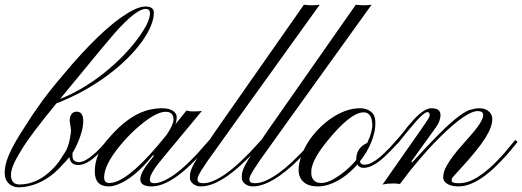

<svg xmlns="http://www.w3.org/2000/svg" viewBox="-67 -799 2241 824"><path d="M231 -125Q218.3 -108.4 199.7 -90.3Q135.3 -17.6 55.2 0Q33.2 4.9 16.4 4.9Q-0.5 4.9 -12.2 -0.2Q-23.9 -5.4 -31.7 -13.7Q-46.9 -30.3 -46.9 -55.9Q-46.9 -81.5 -38.6 -107.7Q-30.3 -133.8 -14.6 -164.3Q1 -194.8 23.4 -230L72.8 -306.6L118.2 -371.1Q144.5 -406.2 175.8 -444.3L240.7 -521Q402.8 -706.5 507.8 -757.3Q535.6 -771 557.6 -771Q593.3 -771 593.3 -744.4Q593.3 -717.8 579.8 -686Q566.4 -654.3 541.3 -619.4Q516.1 -584.5 479.5 -548.1Q442.9 -511.7 396.5 -477.1Q297.9 -403.3 174.8 -355Q65.9 -221.7 32.2 -167.2Q-1.5 -112.8 -10.7 -88.9Q-20 -64.9 -20 -48.8Q-20 -7.3 16.6 -7.3Q95.7 -7.3 163.1 -78.1Q186 -101.6 204.1 -133.8Q229 -164.6 236.3 -225.1Q237.8 -237.3 237.8 -240.2L231.9 -282.7Q234.9 -319.8 262.2 -319.8Q295.9 -319.8 289.1 -261.7Q286.1 -235.8 272.5 -200.7Q258.8 -165.5 244.6 -143.6Q243.7 -140.1 243.9 -136.5Q244.1 -132.8 244.1 -128.9Q244.1 -104.5 271.5 -103Q298.3 -103 341.8 -142.6Q370.6 -168.9 392.6 -198.2L402.8 -189.9Q394.5 -181.2 380.1 -164.6Q365.7 -147.9 347.7 -131.8Q303.7 -90.8 269 -90.8Q234.4 -90.8 231 -125ZM576.7 -742.2Q576.7 -760.7 557.6 -760.7Q517.1 -760.7 423.8 -655.3L365.2 -585.9L190.9 -374.5Q286.6 -411.6 382.8 -488.3Q466.3 -555.7 522.5 -630.9Q576.7 -703.6 576.7 -742.2Z M584 1Q535.2 1 535.2 -29.3Q535.2 -54.2 563.5 -91.8L594.2 -130.9L589.4 -132.8Q507.3 -31.7 434.6 -5.9Q414.6 1 399.9 1Q339.8 1 339.8 -63Q339.8 -138.2 399.9 -206.5Q488.8 -310.1 578.6 -329.1Q605.5 -334.5 624.5 -334.5Q643.6 -334.5 654.5 -331.8Q665.5 -329.1 673.8 -324.2Q691.4 -313 691.4 -296.6Q691.4 -280.3 685.5 -265.6L733.4 -324.7Q746.6 -320.8 757.8 -320.8Q786.6 -320.8 799.3 -322.8L634.8 -124.5Q576.2 -56.2 576.2 -28.3Q576.2 -12.7 594.7 -12.7Q613.3 -12.7 637.5 -23.9Q661.6 -35.2 685.5 -52.7Q709.5 -70.3 732.2 -91.8Q754.9 -113.3 774.2 -133.8Q793.5 -154.3 808.1 -171.9L831.5 -198.2L841.8 -189.9L816.9 -161.6Q676.3 1 584 1ZM448.7 -174.8Q379.9 -91.3 379.9 -38.1Q379.9 -13.7 401.9 -13.7Q473.1 -13.7 607.4 -171.4L648.4 -220.7Q677.7 -265.1 677.7 -285.2Q677.7 -319.3 643.6 -319.3Q597.2 -319.3 510.3 -240.2Q480.5 -212.9 448.7 -174.8Z M780.8 -28.8Q780.8 -12.7 804.2 -12.7Q827.6 -12.7 854.2 -25.1Q880.9 -37.6 907 -56.6Q933.1 -75.7 957.5 -98.4Q981.9 -121.1 1002 -141.6L1035.6 -177.7Q1049.3 -193.4 1054.2 -198.2L1064 -189.9Q1058.6 -184.6 1044.2 -168.5Q1029.8 -152.3 1009 -131.3Q988.3 -110.4 962.6 -86.9Q937 -63.5 909.2 -43.9Q844.2 1 795.4 1Q774.9 1 761.5 -10.3Q748 -21.5 748 -34.4Q748 -47.4 749.3 -55.2Q750.5 -63 754.4 -73Q758.3 -83 765.6 -96.4Q772.9 -109.9 785.2 -128.9L859.9 -239.3L1237.3 -778.8Q1272.5 -773.9 1305.2 -778.8Q839.4 -131.3 822.8 -106.7Q806.2 -82 798.3 -69.6Q790.5 -57.1 786.6 -49.3Q780.8 -37.6 780.8 -28.8Z M1003.4 -28.8Q1003.4 -12.7 1026.9 -12.7Q1050.3 -12.7 1076.9 -25.1Q1103.5 -37.6 1129.6 -56.6Q1155.8 -75.7 1180.2 -98.4Q1204.6 -121.1 1224.6 -141.6L1258.3 -177.7Q1272 -193.4 1276.9 -198.2L1286.6 -189.9Q1281.2 -184.6 1266.8 -168.5Q1252.4 -152.3 1231.7 -131.3Q1210.9 -110.4 1185.3 -86.9Q1159.7 -63.5 1131.8 -43.9Q1066.9 1 1018.1 1Q997.6 1 984.1 -10.3Q970.7 -21.5 970.7 -34.4Q970.7 -47.4 971.9 -55.2Q973.1 -63 977.1 -73Q981 -83 988.3 -96.4Q995.6 -109.9 1007.8 -128.9L1082.5 -239.3L1460 -778.8Q1495.1 -773.9 1527.8 -778.8Q1062 -131.3 1045.4 -106.7Q1028.8 -82 1021 -69.6Q1013.2 -57.1 1009.3 -49.3Q1003.4 -37.6 1003.4 -28.8Z M1493.2 -78.6Q1475.1 -78.6 1466.8 -93.3Q1408.7 -27.3 1341.3 -5.9Q1318.8 1 1297.6 1Q1276.4 1 1261.2 -3.9Q1246.1 -8.8 1236.3 -17.6Q1196.8 -51.8 1228.5 -135.3Q1240.7 -168 1260 -196.3Q1279.3 -224.6 1303.5 -248.8Q1327.6 -272.9 1355.5 -292Q1418.5 -334.5 1478.5 -334.5Q1504.4 -334.5 1523.2 -321Q1542 -307.6 1543.5 -282.5Q1544.9 -257.3 1540.5 -235.4Q1536.1 -213.4 1527.3 -191.4Q1509.8 -146.5 1477.5 -106.4Q1481 -92.3 1496.3 -92.3Q1511.7 -92.3 1525.6 -99.4Q1539.6 -106.4 1553.5 -116.9Q1567.4 -127.4 1580.8 -140.4Q1594.2 -153.3 1605.5 -165L1624 -185.5Q1631.8 -194.8 1635.3 -198.2L1646 -189.9Q1639.6 -184.1 1629.9 -173.3Q1620.1 -162.6 1607.9 -150.4Q1607.9 -150.4 1582 -125Q1531.7 -78.6 1493.2 -78.6ZM1290.5 -17.6Q1298.3 -13.7 1312.5 -13.7Q1344.2 -13.7 1394 -49.3Q1432.1 -76.7 1461.9 -112.3V-114.3Q1461.9 -155.8 1493.2 -176.8Q1501.5 -182.6 1508.8 -185.1Q1532.2 -234.9 1530.8 -266.6Q1527.8 -316.9 1493.7 -316.9Q1436 -316.9 1332 -187Q1265.1 -103 1269 -56.2Q1269 -29.3 1290.5 -17.6Z M1649.4 -9.3Q1636.2 -11.7 1620.1 -11.7Q1594.2 -11.7 1574.7 -6.8L1744.1 -249Q1775.9 -293.5 1776.9 -301.8Q1778.8 -317.9 1766.6 -317.9Q1748.5 -317.9 1676.8 -228.5L1645.5 -189.9Q1641.6 -188 1637.5 -192.1Q1633.3 -196.3 1635.3 -198.2Q1649.4 -213.4 1667.2 -236.6Q1685.1 -259.8 1704.6 -281.2Q1752.4 -334.5 1784.2 -334.5Q1837.9 -334.5 1818.4 -279.3Q1814.5 -267.6 1801.3 -249L1698.7 -106.4L1701.2 -101.1Q1824.2 -235.8 1876 -279.3Q1925.3 -320.3 1949.5 -327.4Q1973.6 -334.5 1989 -334.5Q2004.4 -334.5 2015.4 -330.1Q2026.4 -325.7 2033.2 -318.8Q2045.9 -306.2 2045.7 -288.3Q2045.4 -270.5 2038.8 -252Q2032.2 -233.4 2016.6 -208Q1983.9 -155.8 1906.2 -71.8Q1874 -38.1 1872.6 -32.5Q1871.1 -26.9 1871.1 -23.9Q1871.1 -12.7 1901.1 -12.7Q1931.2 -12.7 1957.3 -25.1Q1983.4 -37.6 2008.5 -56.6Q2033.7 -75.7 2056.4 -98.4Q2079.1 -121.1 2097.2 -141.8Q2115.2 -162.6 2127.4 -178Q2139.6 -193.4 2144 -198.2L2154.3 -189.9Q2149.4 -184.6 2136.7 -168.5Q2124 -152.3 2105.2 -131.3Q2086.4 -110.4 2062.7 -86.9Q2039.1 -63.5 2012.7 -43.9Q1951.2 1 1901.4 1Q1857.4 1 1840.3 -21Q1835 -27.8 1835 -37.1Q1835 -46.4 1837.6 -58.3Q1840.3 -70.3 1850.6 -88.9Q1873.5 -128.4 1915.8 -175.8Q1958 -223.1 1971.2 -239.7Q1984.4 -256.3 1992.2 -268.6Q2006.8 -292 2006.8 -304.7Q2006.8 -322.3 1983.4 -322.3Q1935.1 -322.3 1823.7 -212.9Q1767.6 -158.2 1694.8 -68.8Z"/></svg>

Font: Pinyon Script
Style: Regular
Weight: 400
Designer: Nicole Fally
Foundry: Nicole Fally
Version: Version 1.005